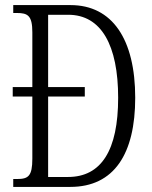

<svg xmlns="http://www.w3.org/2000/svg" viewBox="-20 -734 596 754"><path d="M32 0H256C429 0 511 -131 511 -350C511 -580 421 -714 257 -714H32V-683H46C89 -683 107 -673 107 -607V-392H30V-355H107V-111C107 -42 91 -31 47 -31H32ZM247 -39H169V-355H313V-392H169V-676H248C378 -676 444 -556 444 -350C444 -144 378 -39 247 -39Z"/></svg>

Font: Noto Serif Myanmar ExtraCondensed Light
Style: Regular
Weight: 300
Width: 2
Designer: Ben Mitchell and the Monotype Design Team
Foundry: Monotype Imaging Inc.
Version: Version 2.106